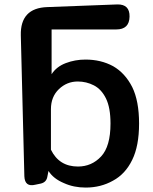

<svg xmlns="http://www.w3.org/2000/svg" viewBox="-20 -836 689 867"><path d="M367 11Q313 11 269 -9Q221 -29 199 -64L194 -39Q190 -13 164 -7L140 -2Q92 10 90 -40L74 -676Q71 -800 194 -804L510 -816Q566 -817 565 -761Q564 -703 505 -703H213V-501Q235 -535 277 -551Q319 -567 366 -567Q436 -567 491 -537Q545 -506 577 -443Q608 -380 608 -278Q608 -177 577 -114Q546 -50 490 -20Q435 11 367 11ZM332 -84Q394 -84 436.5 -129.5Q479 -175 479 -278Q479 -350 458.5 -391.5Q438 -433 404 -450.5Q370 -468 331 -468Q282 -468 246 -433.5Q210 -399 210 -343V-160Q247 -84 332 -84Z"/></svg>

Font: MaokenZhuyuanTi
Style: Regular
Weight: 400
Designer: Fontworks Inc & LongZhuTi team: ZERO子、时光羊、荆南、频凡、刘鹏、Little White Dog、帆影Magmeta、奈白不弍、白日月球、ChaoTawei、雨三（排名不分先后）
Version: Version 1.000; 20230222